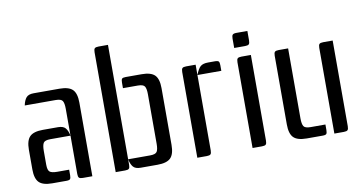

<svg xmlns="http://www.w3.org/2000/svg" viewBox="-70 -881 2013 1061"><g transform="rotate(-10 937.0 -350.0)"><path d="M291 -393Q291 -424 283 -437Q275 -450 244 -450H71Q77 -479 89.5 -493.5Q102 -508 131 -508H276Q328 -508 349.5 -486.5Q371 -465 371 -413V0H318Q302 0 296.5 -5.5Q291 -11 291 -27ZM146 0Q94 0 72.5 -21.5Q51 -43 51 -95V-205Q51 -257 72.5 -278.5Q94 -300 146 -300H231Q260 -300 272.5 -285.5Q285 -271 291 -242H178Q147 -242 139 -229Q131 -216 131 -185V-107Q131 -76 142.5 -67Q154 -58 185 -58H251V-27Q251 -11 246.5 -5.5Q242 0 226 0Z M737 -508Q789 -508 810.5 -486.5Q832 -465 832 -413V-95Q832 -43 810.5 -21.5Q789 0 737 0H642Q613 0 600.5 -14.5Q588 -29 582 -58V-27Q582 -11 576.5 -5.5Q571 0 555 0H502V-673Q502 -689 507.5 -694.5Q513 -700 529 -700H582V-58H705Q736 -58 744 -71Q752 -84 752 -115V-393Q752 -424 744 -437Q736 -450 705 -450H622V-481Q622 -497 626.5 -502.5Q631 -508 647 -508Z M1040 -450V-27Q1040 -11 1034.5 -5.5Q1029 0 1013 0H960V-481Q960 -497 965.5 -502.5Q971 -508 987 -508H1040V-450Q1053 -484 1067 -496Q1081 -508 1110 -508H1149Q1165 -508 1169.5 -502.5Q1174 -497 1174 -481V-450Z M1266 -615Q1266 -631 1271.5 -636.5Q1277 -642 1293 -642H1354V-589Q1354 -573 1348.5 -567.5Q1343 -562 1327 -562H1266ZM1350 -508V-27Q1350 -11 1344.5 -5.5Q1339 0 1323 0H1270V-481Q1270 -497 1275.5 -502.5Q1281 -508 1297 -508Z M1729 0V-481Q1729 -497 1734.5 -502.5Q1740 -508 1756 -508H1809V-27Q1809 -11 1803.5 -5.5Q1798 0 1782 0ZM1479 -481Q1479 -497 1484.5 -502.5Q1490 -508 1506 -508H1559V-115Q1559 -84 1567 -71Q1575 -58 1606 -58H1689V-27Q1689 -11 1684.5 -5.5Q1680 0 1664 0H1574Q1522 0 1500.5 -21.5Q1479 -43 1479 -95Z"/></g></svg>

Font: Rationale
Style: Regular
Weight: 400
Designer: Cyreal (www.cyreal.org)
Foundry: Cyreal (www.cyreal.org)
Version: Version 1.011